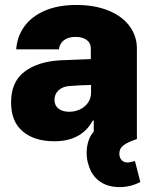

<svg xmlns="http://www.w3.org/2000/svg" viewBox="-20 -557 612 769"><path d="M334 101.6Q327.1 81.1 327.1 54.7Q327.1 29.3 334.5 7.1Q341.8 -15.1 355.5 -29.8V-74.2H351.6Q306.6 8.8 197.3 8.8Q118.2 8.8 71.3 -30.5Q24.4 -69.8 24.4 -146.5Q24.4 -229 77.6 -269.5Q130.9 -310.1 219.7 -315.4L343.8 -320.3V-363.3Q343.8 -384.8 327.1 -397Q310.5 -409.2 283.2 -409.2Q254.4 -409.2 236.8 -396.5Q219.2 -383.8 215.8 -359.4H44.9Q48.3 -409.2 76.4 -449.5Q104.5 -489.7 157.7 -513.4Q210.9 -537.1 286.1 -537.1Q358.9 -537.1 413.8 -514.9Q468.8 -492.7 498.5 -452.9Q528.3 -413.1 528.3 -362.3V0Q492.2 11.7 475.1 24.7Q458 37.6 458 57.6Q458 74.7 467 84.2Q476.1 93.8 490.2 93.8Q498 93.8 505.9 91.6Q513.7 89.4 520.5 87.9L542 171.9Q502.9 192.4 459 192.4Q411.1 192.4 378.7 168.9Q346.2 145.5 334 101.6ZM256.8 -109.4Q280.3 -109.4 300.5 -118.9Q320.8 -128.4 333 -146.5Q345.2 -164.6 344.7 -188.5V-216.8Q286.6 -215.3 252.9 -211.9Q228 -209 213.1 -193.8Q198.2 -178.7 198.2 -157.2Q198.2 -134.3 214.4 -121.8Q230.5 -109.4 256.8 -109.4Z"/></svg>

Font: Pretendard Std Black
Style: Regular
Weight: 900
Designer: Base glyphs from Inter by Rasmus Andersson; Hangeul glyphs from Noto Sans CJK(Source Han Sans) by Jang Soo-young and Kan
Foundry: Kil Hyung-jin
Version: Version 1.309